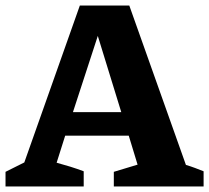

<svg xmlns="http://www.w3.org/2000/svg" viewBox="-34 -675 757 695"><path d="M639 -78Q656 -73 672 -67Q688 -61 703 -55V0H378V-53L464 -79L432 -184H202L171 -86Q197 -79 221 -71.5Q245 -64 269 -55V0H-14V-53L54 -87L255 -655H434ZM230 -269H405L320 -545Z"/></svg>

Font: Piazzolla
Style: Bold
Weight: 700
Designer: Juan Pablo del Peral
Foundry: Huerta Tipografica
Version: Version 1.330